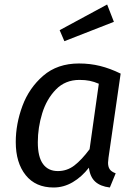

<svg xmlns="http://www.w3.org/2000/svg" viewBox="-20 -821 609 853"><path d="M516 -494 462 -120Q460 -104 460 -98Q460 -80 467.5 -69Q475 -58 494 -51L468 12Q426 7 403 -14Q380 -35 375 -76Q343 -35 303 -11.5Q263 12 218 12Q138 12 94 -43Q50 -98 50 -190Q50 -270 79.5 -350Q109 -430 172 -484.5Q235 -539 331 -539Q380 -539 424.5 -528Q469 -517 516 -494ZM148 -189Q148 -124 171 -92.5Q194 -61 237 -61Q278 -61 310.5 -86Q343 -111 378 -158L419 -449Q398 -458 378.5 -462Q359 -466 333 -466Q270 -466 228.5 -423.5Q187 -381 167.5 -317.5Q148 -254 148 -189ZM486 -724 266 -638 245 -687 456 -801Z"/></svg>

Font: FiraGO
Style: Italic
Weight: 400
Italic angle: -8°
Designer: bBox Type GmbH
Foundry: bBox Type GmbH
Version: Version 1.001